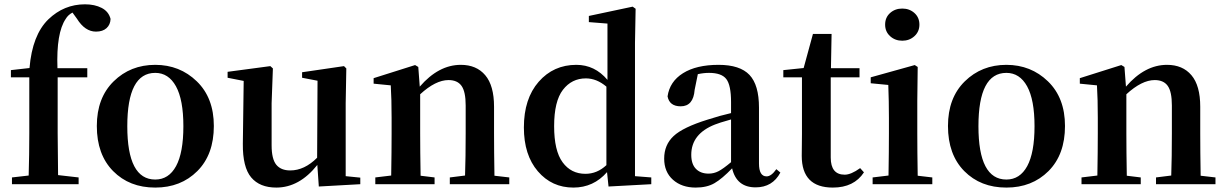

<svg xmlns="http://www.w3.org/2000/svg" viewBox="-20 -850 5655 886"><path d="M30.3 -526.4 116.2 -536.1Q128.9 -688.5 203.1 -760.7Q275.4 -830.1 372.1 -830.1Q417 -830.1 449.2 -813.5Q481.4 -796.9 490.2 -762.7Q489.3 -736.3 471.7 -720.2Q454.1 -704.1 422.9 -704.1Q372.1 -704.1 335 -763.7L314.5 -792Q293.9 -781.2 283.2 -762.7Q239.3 -698.2 245.1 -535.2H382.8V-493.2H246.1V-235.4Q246.1 -170.9 248 -42L342.8 -31.2V0H35.2V-31.2L112.3 -40Q115.2 -136.7 115.2 -235.4V-493.2H30.3Z M696.3 15.6Q577.1 15.6 502 -60.5Q426.8 -136.7 426.8 -268.6Q426.8 -398.4 504.4 -474.6Q582 -550.8 696.3 -550.8Q809.6 -550.8 888.2 -474.6Q966.8 -398.4 966.8 -268.6Q966.8 -136.7 890.6 -60.5Q814.5 15.6 696.3 15.6ZM696.3 -21.5Q758.8 -21.5 792.5 -83.5Q826.2 -145.5 826.2 -267.6Q826.2 -389.6 792 -451.7Q757.8 -513.7 696.3 -513.7Q567.4 -513.7 567.4 -267.6Q567.4 -21.5 696.3 -21.5Z M1575.2 -37.1 1642.6 -30.3V0L1451.2 10.7L1444.3 -88.9Q1361.3 15.6 1254.9 15.6Q1178.7 15.6 1139.2 -31.2Q1099.6 -78.1 1100.6 -186.5L1104.5 -476.6L1030.3 -491.2V-518.6L1227.5 -544.9L1239.3 -534.2L1233.4 -374V-179.7Q1233.4 -116.2 1254.9 -89.8Q1276.4 -63.5 1319.3 -63.5Q1384.8 -63.5 1443.4 -122.1L1445.3 -477.5L1374 -491.2V-516.6L1567.4 -544.9L1578.1 -534.2L1575.2 -374Z M2261.7 -39.1 2330.1 -31.2V0H2055.7V-31.2L2126 -40Q2128.9 -123 2128.9 -235.4V-363.3Q2128.9 -426.8 2109.9 -453.6Q2090.8 -480.5 2049.8 -480.5Q1990.2 -480.5 1918.9 -415V-235.4Q1918.9 -152.3 1920.9 -39.1L1985.4 -31.2V0H1711.9V-31.2L1785.2 -40Q1787.1 -153.3 1787.1 -235.4V-306.6Q1787.1 -392.6 1783.2 -456.1L1704.1 -463.9V-489.3L1895.5 -549.8L1910.2 -541L1917 -450.2Q2003.9 -550.8 2106.4 -550.8Q2178.7 -550.8 2219.2 -502.9Q2259.8 -455.1 2259.8 -357.4V-235.4Q2259.8 -152.3 2261.7 -39.1Z M2778.3 -87.9V-450.2Q2733.4 -488.3 2683.6 -488.3Q2618.2 -488.3 2577.6 -435.5Q2537.1 -382.8 2537.1 -267.6Q2537.1 -154.3 2576.2 -101.1Q2615.2 -47.9 2681.6 -47.9Q2735.4 -47.9 2778.3 -87.9ZM2910.2 -37.1 2985.4 -31.2V0L2788.1 10.7L2781.2 -55.7Q2718.8 15.6 2626 15.6Q2526.4 15.6 2461.9 -59.6Q2397.5 -134.8 2397.5 -261.7Q2397.5 -394.5 2465.8 -472.7Q2534.2 -550.8 2639.6 -550.8Q2724.6 -550.8 2783.2 -481.4V-741.2L2697.3 -748V-776.4L2899.4 -819.3L2913.1 -809.6L2910.2 -652.3Z M3353.5 -101.6V-298.8Q3294.9 -282.2 3279.3 -275.4Q3169.9 -232.4 3169.9 -135.7Q3169.9 -92.8 3191.4 -70.8Q3212.9 -48.8 3250 -48.8Q3274.4 -48.8 3295.9 -60.1Q3317.4 -71.3 3353.5 -101.6ZM3562.5 -69.3 3581.1 -53.7Q3544.9 14.6 3466.8 14.6Q3378.9 14.6 3358.4 -73.2Q3312.5 -25.4 3277.3 -4.9Q3242.2 15.6 3190.4 15.6Q3126 15.6 3085.4 -20.5Q3044.9 -56.6 3044.9 -118.2Q3044.9 -181.6 3088.4 -222.2Q3131.8 -262.7 3245.1 -297.9Q3305.7 -317.4 3353.5 -328.1V-378.9Q3353.5 -457 3331.5 -485.4Q3309.6 -513.7 3252 -513.7Q3226.6 -513.7 3200.2 -507.8L3185.5 -435.5Q3179.7 -359.4 3121.1 -359.4Q3069.3 -359.4 3060.5 -405.3Q3070.3 -473.6 3131.8 -512.2Q3193.4 -550.8 3295.9 -550.8Q3394.5 -550.8 3438.5 -504.4Q3482.4 -458 3482.4 -353.5V-95.7Q3482.4 -36.1 3517.6 -36.1Q3539.1 -36.1 3562.5 -69.3Z M3949.2 -74.2 3966.8 -54.7Q3920.9 15.6 3823.2 15.6Q3679.7 15.6 3679.7 -130.9Q3679.7 -146.5 3680.2 -178.7Q3680.7 -210.9 3680.7 -231.4V-493.2H3594.7V-526.4L3688.5 -536.1L3731.4 -693.4H3817.4L3814.5 -535.2H3946.3V-493.2H3813.5V-123Q3813.5 -43.9 3877.9 -43.9Q3907.2 -43.9 3949.2 -74.2Z M4064.5 -736.3Q4064.5 -769.5 4087.4 -790Q4110.4 -810.5 4143.6 -810.5Q4176.8 -810.5 4199.7 -790Q4222.7 -769.5 4222.7 -736.3Q4222.7 -704.1 4199.7 -683.1Q4176.8 -662.1 4143.6 -662.1Q4110.4 -662.1 4087.4 -683.1Q4064.5 -704.1 4064.5 -736.3ZM4214.8 -39.1 4282.2 -31.2V0H4006.8V-31.2L4080.1 -40Q4082 -153.3 4082 -235.4V-305.7Q4082 -382.8 4079.1 -458L3998 -465.8V-493.2L4201.2 -549.8L4214.8 -541L4212.9 -384.8V-235.4Q4212.9 -152.3 4214.8 -39.1Z M4624 15.6Q4504.9 15.6 4429.7 -60.5Q4354.5 -136.7 4354.5 -268.6Q4354.5 -398.4 4432.1 -474.6Q4509.8 -550.8 4624 -550.8Q4737.3 -550.8 4815.9 -474.6Q4894.5 -398.4 4894.5 -268.6Q4894.5 -136.7 4818.4 -60.5Q4742.2 15.6 4624 15.6ZM4624 -21.5Q4686.5 -21.5 4720.2 -83.5Q4753.9 -145.5 4753.9 -267.6Q4753.9 -389.6 4719.7 -451.7Q4685.5 -513.7 4624 -513.7Q4495.1 -513.7 4495.1 -267.6Q4495.1 -21.5 4624 -21.5Z M5520.5 -39.1 5588.9 -31.2V0H5314.5V-31.2L5384.8 -40Q5387.7 -123 5387.7 -235.4V-363.3Q5387.7 -426.8 5368.7 -453.6Q5349.6 -480.5 5308.6 -480.5Q5249 -480.5 5177.7 -415V-235.4Q5177.7 -152.3 5179.7 -39.1L5244.1 -31.2V0H4970.7V-31.2L5043.9 -40Q5045.9 -153.3 5045.9 -235.4V-306.6Q5045.9 -392.6 5042 -456.1L4962.9 -463.9V-489.3L5154.3 -549.8L5168.9 -541L5175.8 -450.2Q5262.7 -550.8 5365.2 -550.8Q5437.5 -550.8 5478 -502.9Q5518.6 -455.1 5518.6 -357.4V-235.4Q5518.6 -152.3 5520.5 -39.1Z"/></svg>

Font: GenYoMin TW TTF Bold
Style: Regular
Weight: 700
Version: Version 1.300